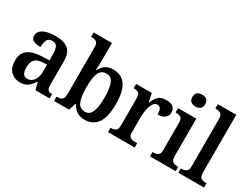

<svg xmlns="http://www.w3.org/2000/svg" viewBox="-71 -1299 2381 1844"><g transform="rotate(30 1119.5 -377.0)"><path d="M188 10Q127 10 85 -29.5Q43 -69 43 -152Q43 -232 95 -270.5Q147 -309 252 -313L329 -316V-373Q329 -427 316.5 -459.5Q304 -492 260 -492Q219 -492 204.5 -461.5Q190 -431 190 -383Q136 -383 109 -398.5Q82 -414 82 -448Q82 -483 106.5 -505Q131 -527 173 -537.5Q215 -548 266 -548Q359 -548 406 -509Q453 -470 453 -376V-119Q453 -78 465.5 -63Q478 -48 509 -48H513V0H355L337 -77H329Q309 -49 290.5 -30Q272 -11 248 -0.5Q224 10 188 10ZM230 -55Q275 -55 302 -92.5Q329 -130 329 -191V-269L282 -266Q219 -262 194.5 -232.5Q170 -203 170 -147Q170 -55 230 -55Z M902 10Q849 10 814.5 -14.5Q780 -39 760 -78H753L729 0H562V-48H569Q587 -48 604 -52.5Q621 -57 631 -72.5Q641 -88 641 -119V-645Q641 -688 619.5 -700Q598 -712 567 -712H562V-760H765V-583Q765 -566 764.5 -542Q764 -518 762.5 -495Q761 -472 760 -458H764Q785 -498 818.5 -522.5Q852 -547 906 -547Q996 -547 1044 -480.5Q1092 -414 1092 -269Q1092 -124 1043 -57Q994 10 902 10ZM871 -58Q922 -58 944 -113Q966 -168 966 -271Q966 -376 943.5 -428Q921 -480 870 -480Q810 -480 787.5 -427.5Q765 -375 765 -270Q765 -167 787.5 -112.5Q810 -58 871 -58Z M1160 0V-48H1163Q1195 -48 1215.5 -60.5Q1236 -73 1236 -120V-420Q1236 -464 1216.5 -476Q1197 -488 1166 -488H1163V-536H1337L1355 -443H1359Q1378 -490 1406.5 -518.5Q1435 -547 1492 -547Q1544 -547 1569 -526Q1594 -505 1594 -468Q1594 -429 1567 -407Q1540 -385 1487 -385Q1487 -426 1477 -446Q1467 -466 1441 -466Q1417 -466 1401.5 -447Q1386 -428 1377 -399Q1368 -370 1364 -338Q1360 -306 1360 -280V-115Q1360 -71 1380 -59.5Q1400 -48 1428 -48H1456V0Z M1764 -632Q1734 -632 1713.5 -647.5Q1693 -663 1693 -698Q1693 -734 1713.5 -749Q1734 -764 1764 -764Q1793 -764 1814 -749Q1835 -734 1835 -698Q1835 -663 1814 -647.5Q1793 -632 1764 -632ZM1626 0V-48H1637Q1663 -48 1684.5 -60Q1706 -72 1706 -115V-422Q1706 -464 1685 -476Q1664 -488 1638 -488H1628V-536H1830V-118Q1830 -73 1851.5 -60.5Q1873 -48 1899 -48H1911V0Z M1940 0V-48H1951Q1977 -48 1998.5 -60.5Q2020 -73 2020 -118V-648Q2020 -676 2009 -689.5Q1998 -703 1982 -707.5Q1966 -712 1951 -712H1940V-760H2144V-118Q2144 -73 2165.5 -60.5Q2187 -48 2213 -48H2225V0Z"/></g></svg>

Font: Noto Serif Tamil SemiCondensed SemiBold
Style: Italic
Weight: 600
Width: 4
Italic angle: -12°
Designer: Indian Type Foundry, Tom Grace, and the Monotype Design Team
Foundry: Monotype Imaging Inc.
Version: Version 2.003; ttfautohint (v1.8.4.7-5d5b)